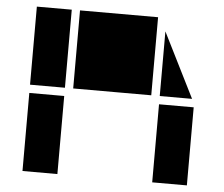

<svg xmlns="http://www.w3.org/2000/svg" viewBox="-50 -754 946 811"><g transform="rotate(5 422.5 -348.5)"><path d="M222 -366H74V-697H222ZM588 -366H257V-697H588ZM761 -366H624V-640ZM771 0H624V-331H771ZM222 0H74V-331H222Z"/></g></svg>

Font: Geotalism
Style: Regular
Weight: 400
Designer: GGBotNet
Foundry: GGBotNet
Version: 1.00